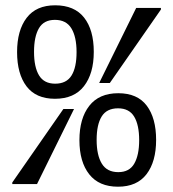

<svg xmlns="http://www.w3.org/2000/svg" viewBox="-20 -690 654 725"><path d="M44.5 -493.3Q44.5 -575.2 80.6 -622.6Q116.8 -670 188.3 -670Q260.9 -670 297.5 -623.6Q334.1 -577.1 334.1 -494.2Q334.1 -412.3 297.1 -364.7Q260.2 -317 187.5 -317Q115.8 -317 80.1 -364.1Q44.5 -411.2 44.5 -493.3ZM187.3 -615Q145.4 -615 127 -583.3Q108.5 -551.7 108.5 -494.3Q108.5 -436.5 127.5 -405.2Q146.5 -374 188.2 -374Q230.9 -374 250 -404.7Q269.1 -435.3 269.1 -493.3Q269.1 -550.7 249.6 -582.8Q230.1 -615 187.3 -615ZM219.3 -278.4H259.5L119.8 5H26.4V-1ZM279.9 -160.7Q279.9 -242.8 317.1 -290.4Q354.3 -338 426.6 -338Q498.9 -338 534.2 -290.9Q569.5 -243.8 569.5 -161.7Q569.5 -79.8 533.4 -32.4Q497.2 15 425.5 15Q353.8 15 316.9 -31.9Q279.9 -78.8 279.9 -160.7ZM426.7 -40Q468.6 -40 487 -72.2Q505.5 -104.3 505.5 -160.7Q505.5 -218.5 486.5 -249.8Q467.5 -281 425.8 -281Q383.1 -281 364 -250.3Q344.9 -219.7 344.9 -161.7Q344.9 -104.3 364.4 -72.2Q383.9 -40 426.7 -40ZM394.7 -376.6H354.5L494.2 -660H587.6V-654Z"/></svg>

Font: Intel One Mono Light
Style: Regular
Weight: 300
Monospace: yes
Designer: Fred Shallcrass
Foundry: Frere-Jones Type LLC
Version: Version 1.004